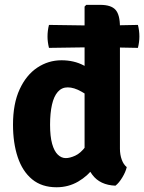

<svg xmlns="http://www.w3.org/2000/svg" viewBox="-20 -756 594 790"><path d="M181.5 -559Q175.5 -583.5 175.5 -605.5Q175.5 -630 181.5 -653.5L393.5 -650.5L547.5 -653.5Q553.5 -630 553.5 -605.5Q553.5 -583.5 547.5 -559L389.5 -562ZM473.5 -144Q473.5 -119.5 481 -99Q488.5 -78.5 501.5 -68.5Q497 -48.5 483.2 -25.8Q469.5 -3 455 8Q391.5 5.5 359.8 -37Q328 -79.5 328 -140V-729L335 -736H392.5Q437 -736 455.2 -715.8Q473.5 -695.5 473.5 -645.5ZM33.5 -243Q33.5 -329.5 60.8 -388.5Q88 -447.5 133.5 -477.8Q179 -508 233 -508Q284.5 -508 324.5 -486.8Q364.5 -465.5 398 -444.5L375 -338Q346 -361.5 315.2 -379Q284.5 -396.5 258.5 -396.5Q234 -396.5 217.8 -378Q201.5 -359.5 193.8 -325Q186 -290.5 186 -242.5Q186 -194.5 194.5 -164.2Q203 -134 217.8 -119.8Q232.5 -105.5 250.5 -105.5Q267.5 -105.5 289.5 -115.5Q311.5 -125.5 332.2 -153Q353 -180.5 366.5 -232.5L399.5 -145.5Q394.5 -106 368.2 -69.2Q342 -32.5 301.8 -9Q261.5 14.5 212.5 14.5Q152 14.5 112.2 -18.2Q72.5 -51 53 -109.2Q33.5 -167.5 33.5 -243Z"/></svg>

Font: Signika Negative Light
Style: Bold
Weight: 700
Version: Version 2.001